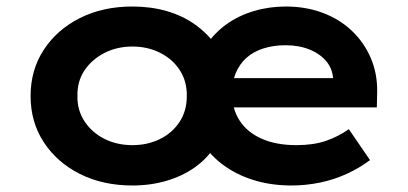

<svg xmlns="http://www.w3.org/2000/svg" viewBox="-20 -560 1255 590"><path d="M387 10Q296 10 225.5 -25.5Q155 -61 114.5 -123Q74 -185 74 -265Q74 -345 114.5 -407Q155 -469 225.5 -504.5Q296 -540 387 -540Q443 -540 492 -526Q541 -512 579.5 -484.5Q618 -457 644 -420L612 -419Q639 -459 676 -485.5Q713 -512 760 -526Q807 -540 858 -540Q919 -540 970.5 -521Q1022 -502 1060 -466.5Q1098 -431 1119 -382.5Q1140 -334 1139 -277L1138 -230H681L679 -320H1049L1004 -282V-310Q1004 -345 984.5 -369.5Q965 -394 932 -407.5Q899 -421 858 -421Q820 -421 789 -411Q758 -401 737 -382Q716 -363 704.5 -335.5Q693 -308 693 -273Q693 -226 716 -190Q739 -154 783.5 -134Q828 -114 891 -114Q943 -114 981 -127Q1019 -140 1052 -163L1117 -68Q1085 -44 1046 -26Q1007 -8 963.5 1Q920 10 876 10Q817 10 766.5 -4.5Q716 -19 676 -46Q636 -73 609 -110L641 -111Q617 -73 579 -46Q541 -19 492 -4.5Q443 10 387 10ZM387 -114Q433 -114 471 -132.5Q509 -151 531.5 -185Q554 -219 554 -264Q555 -309 533 -343.5Q511 -378 472.5 -397.5Q434 -417 387 -417Q339 -417 300.5 -397Q262 -377 239.5 -343.5Q217 -310 218 -265Q217 -222 239.5 -187.5Q262 -153 300.5 -133.5Q339 -114 387 -114Z"/></svg>

Font: Lexend Exa SemiBold
Style: Regular
Weight: 600
Designer: Bonnie Shaver-Troup, Thomas Jockin
Foundry: Lexend
Version: Version 1.007